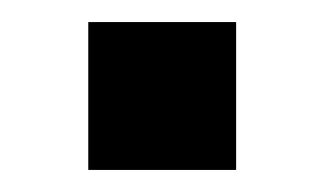

<svg xmlns="http://www.w3.org/2000/svg" viewBox="-20 -154 294 174"><path d="M194 -134V0H60V-134Z"/></svg>

Font: Aneo
Style: Regular
Weight: 400
Designer: Anastasios Pappas
Foundry: Anastasios Pappas
Version: Version 1.000